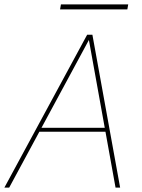

<svg xmlns="http://www.w3.org/2000/svg" viewBox="-28 -859 649 879"><path d="M-8 0 371 -700H395L522 0H501L379 -676L14 0ZM136 -256 149 -274H465L470 -256ZM247 -816 251 -839H559L555 -816Z"/></svg>

Font: DM Sans 17pt Thin
Style: Italic
Weight: 250
Italic angle: -10°
Version: Version 4.004;gftools[0.9.30]